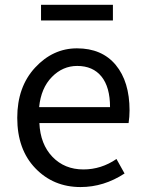

<svg xmlns="http://www.w3.org/2000/svg" viewBox="-20 -755 594 788"><path d="M310.5 12.7Q199.2 12.7 125 -64.5Q50.8 -141.6 50.8 -271.5Q50.8 -398.4 124 -477.5Q197.3 -556.6 295.9 -556.6Q398.4 -556.6 455.1 -488.3Q511.7 -419.9 511.7 -301.8Q511.7 -275.4 507.8 -250H141.6Q145.5 -163.1 195.3 -111.3Q245.1 -59.6 322.3 -59.6Q395.5 -59.6 458 -102.5L491.2 -43Q406.2 12.7 310.5 12.7ZM140.6 -315.4H431.6Q431.6 -397.5 396.5 -440.9Q361.3 -484.4 296.9 -484.4Q237.3 -484.4 192.9 -439Q148.4 -393.6 140.6 -315.4ZM148.4 -670.9V-735.4H443.4V-670.9Z"/></svg>

Font: GenYoGothic TW TTF Regular
Style: Regular
Weight: 400
Version: Version 1.300